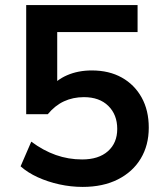

<svg xmlns="http://www.w3.org/2000/svg" viewBox="-20 -725 640 755"><path d="M305 10Q259 10 213.5 0Q168 -10 128.5 -28Q89 -46 61 -71L103 -168Q150 -133 199.5 -115.5Q249 -98 303 -98Q368 -98 404.5 -130.5Q441 -163 441 -218Q441 -274 406 -308.5Q371 -343 310 -343Q267 -343 231.5 -326.5Q196 -310 168 -276H83V-705H521V-599H205V-375H174Q200 -410 243.5 -429Q287 -448 341 -448Q409 -448 459 -420Q509 -392 537 -341.5Q565 -291 565 -223Q565 -154 533.5 -101.5Q502 -49 443.5 -19.5Q385 10 305 10Z"/></svg>

Font: Mulish ExtraLight
Style: Bold
Weight: 700
Version: Version 3.603